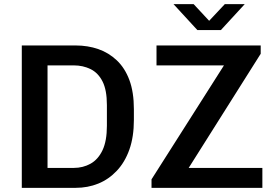

<svg xmlns="http://www.w3.org/2000/svg" viewBox="-20 -905 1319 925"><path d="M85 0V-686H344Q403 -686 453.5 -668.5Q504 -651 543 -614Q582 -577 603.5 -519Q625 -461 625 -379V-327Q625 -246 603.5 -185Q582 -124 543 -82.5Q504 -41 453.5 -20.5Q403 0 344 0ZM209 -96H335Q380 -96 416.5 -116.5Q453 -137 474 -181.5Q495 -226 495 -299V-399Q495 -471 474 -512.5Q453 -554 416.5 -572Q380 -590 335 -590H209ZM710 0V-41L1059 -590H734V-686H1236V-646L889 -96H1244V0ZM931 -760 816 -885H913L1005 -786H970L1063 -885H1159L1044 -760Z"/></svg>

Font: Chivo Medium Medium
Style: Regular
Weight: 500
Version: Version 2.002